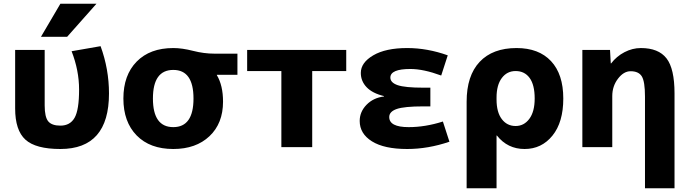

<svg xmlns="http://www.w3.org/2000/svg" viewBox="-20 -787 3689 1027"><path d="M303 -767H496L339 -590H199ZM563 -287Q563 10 303 10Q171 10 116 -40Q61 -90 61 -207V-520H219V-223Q219 -161 238 -138Q257 -115 303 -115Q355 -115 379 -157Q403 -199 403 -308Q403 -410 363 -513L518 -540Q563 -417 563 -287Z M1140 -387V-385Q1173 -330 1173 -243Q1173 -127 1100.5 -58.5Q1028 10 907 10Q782 10 711 -62.5Q640 -135 640 -260Q640 -385 711 -457.5Q782 -530 907 -530Q954 -530 1012.5 -515Q1071 -500 1127 -500H1250V-387ZM907 -107Q1015 -107 1015 -260Q1015 -413 907 -413Q798 -413 798 -260Q798 -107 907 -107Z M1650 -407V0H1485V-407H1302V-520H1832V-407Z M2034 -273Q1972 -288 1941 -320.5Q1910 -353 1910 -397Q1910 -452 1976.5 -491Q2043 -530 2158 -530Q2266 -530 2375 -491L2340 -383Q2245 -418 2175 -418Q2068 -418 2068 -372Q2068 -345 2107 -331.5Q2146 -318 2245 -318H2282V-218H2245Q2142 -218 2102 -204Q2062 -190 2062 -161Q2062 -107 2166 -107Q2255 -107 2349 -137L2384 -29Q2270 10 2158 10Q2035 10 1969.5 -31Q1904 -72 1904 -140Q1904 -189 1940.5 -226.5Q1977 -264 2034 -271Z M2476 220V-243Q2476 -382 2545.5 -456Q2615 -530 2743 -530Q2862 -530 2927.5 -460Q2993 -390 2993 -260Q2993 -133 2935 -61.5Q2877 10 2786 10Q2695 10 2638 -62H2636V220ZM2840 -260Q2840 -333 2813 -370Q2786 -407 2738 -407Q2692 -407 2664 -369.5Q2636 -332 2636 -265V-255Q2636 -187 2664 -150Q2692 -113 2738 -113Q2783 -113 2811.5 -151.5Q2840 -190 2840 -260Z M3095 -520H3243L3247 -448H3249Q3278 -486 3320.5 -508Q3363 -530 3408 -530Q3502 -530 3545 -475Q3588 -420 3588 -287V220H3430V-270Q3430 -351 3413 -378.5Q3396 -406 3353 -406Q3316 -406 3285.5 -366Q3255 -326 3255 -273V0H3095Z"/></svg>

Font: M PLUS 1p ExtraBold
Style: Regular
Weight: 800
Version: Version 1.062